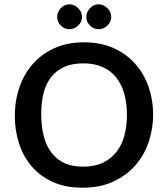

<svg xmlns="http://www.w3.org/2000/svg" viewBox="-20 -862 782 894"><path d="M371 -665Q449 -665 509 -638Q569 -611 610 -564.5Q651 -518 672 -457Q693 -396 693 -329Q693 -263 672.5 -201.5Q652 -140 610.5 -92.5Q569 -45 507.5 -16.5Q446 12 364 12Q284 12 225 -15Q166 -42 127 -88Q88 -134 68.5 -194.5Q49 -255 49 -322Q49 -393 70.5 -455.5Q92 -518 133 -564.5Q174 -611 234 -638Q294 -665 371 -665ZM366 -86Q421 -86 459.5 -104.5Q498 -123 523 -155.5Q548 -188 559.5 -232Q571 -276 571 -326Q571 -380 559 -424Q547 -468 522 -500Q497 -532 458.5 -549.5Q420 -567 368 -567Q315 -567 277.5 -549.5Q240 -532 216.5 -501Q193 -470 182.5 -427Q172 -384 172 -332Q172 -210 222 -148Q272 -86 366 -86ZM246 -783Q246 -806 263 -824Q280 -842 303 -842Q326 -842 344 -824Q362 -806 362 -783Q362 -760 344 -743Q326 -726 303 -726Q280 -726 263 -743Q246 -760 246 -783ZM382 -783Q382 -806 399 -824Q416 -842 439 -842Q462 -842 480 -824Q498 -806 498 -783Q498 -760 480 -743Q462 -726 439 -726Q416 -726 399 -743Q382 -760 382 -783Z"/></svg>

Font: Quattrocento Sans
Style: Bold
Weight: 700
Designer: Pablo Impallari
Foundry: Pablo Impallari, Igino Marini, Brenda Gallo
Version: Version 2.000